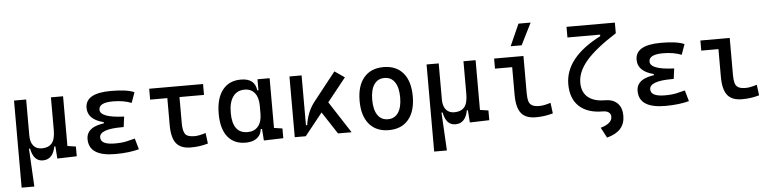

<svg xmlns="http://www.w3.org/2000/svg" viewBox="-54 -1096 6553 1630"><g transform="rotate(-5 3222.5 -280.5)"><path d="M273.9 9.8Q194.8 9.8 173.8 -99.6H146L73.7 -175.8V-517.6H177.2V-210Q177.2 -153.8 202.6 -123.3Q228 -92.8 273.9 -92.8Q330.6 -92.8 359.4 -126.5Q388.2 -160.2 388.2 -239.3L414.6 -99.6H380.4Q370.1 -44.9 343.5 -17.6Q316.9 9.8 273.9 9.8ZM73.7 224.6V-210L163.6 -115.7L182.1 224.6ZM397 4.9 388.2 -119.1V-210H491.7V-93.8L563 -83V0ZM388.2 -146.5V-517.6H491.7V-175.8Z M891.6 9.8Q667 9.8 667 -136.7Q667 -247.1 843.8 -261.7L993.2 -300.8L981.4 -212.4H965.8Q774.9 -212.4 774.9 -141.6Q774.9 -80.1 895.5 -80.1Q956.1 -80.1 995.8 -89.4Q1035.6 -98.6 1066.9 -106.9L1093.8 -13.7Q1054.7 -2.9 1003.7 3.4Q952.6 9.8 891.6 9.8ZM816.4 -212.4V-268.6Q681.6 -302.7 681.6 -401.4Q681.6 -527.3 899.4 -527.3Q1037.6 -527.3 1098.6 -499L1066.9 -410.6Q999.5 -437.5 910.2 -437.5Q789.6 -437.5 789.6 -377Q789.6 -308.6 993.2 -300.8L981.4 -212.4Z M1535.2 9.8Q1448.7 9.8 1410.4 -39.1Q1372.1 -87.9 1372.1 -195.3V-517.6H1475.6V-200.2Q1475.6 -138.7 1493.9 -110.8Q1512.2 -83 1574.2 -83Q1594.2 -83 1617.2 -87.6Q1640.1 -92.3 1669.9 -101.6L1681.6 -10.7Q1644 0 1609.4 4.9Q1574.7 9.8 1535.2 9.8ZM1225.6 -424.8V-517.6H1684.6V-424.8Z M2001 9.8Q1902.8 9.8 1848.9 -58.3Q1794.9 -126.5 1794.9 -253.9Q1794.9 -384.3 1850.3 -455.8Q1905.8 -527.3 2006.8 -527.3Q2066.9 -527.3 2099.6 -501.7Q2132.3 -476.1 2138.7 -423.8H2178.7L2148.4 -293Q2148.4 -362.3 2117.4 -400.9Q2086.4 -439.5 2031.2 -439.5Q1967.3 -439.5 1932.4 -391.1Q1897.5 -342.8 1897.5 -253.9Q1897.5 -78.1 2026.4 -78.1Q2084 -78.1 2116.2 -116.7Q2148.4 -155.3 2148.4 -224.6V-252L2183.6 -93.8H2138.7Q2135.3 -59.6 2117.2 -36.4Q2099.1 -13.2 2069.6 -1.7Q2040 9.8 2001 9.8ZM2157.2 4.9 2148.4 -119.1V-239.3L2252 -210V-93.8L2323.2 -83V0ZM2148.4 -146.5V-517.6H2252V-175.8Z M2514.6 0 2496.1 -93.3H2535.2Q2542.5 -147 2562 -195.8Q2581.5 -244.6 2616.2 -288.6L2804.7 -527.3L2889.2 -469.2ZM2420.9 0V-517.6H2524.4V-52.2L2514.6 0ZM2789.6 0 2640.1 -228.5 2712.9 -296.9 2905.3 0Z M3222.7 9.8Q3115.2 9.8 3055.7 -60.5Q2996.1 -130.9 2996.1 -258.8Q2996.1 -387.2 3055.7 -457.3Q3115.2 -527.3 3222.7 -527.3Q3330.6 -527.3 3389.9 -457.3Q3449.2 -387.2 3449.2 -258.8Q3449.2 -130.9 3389.9 -60.5Q3330.6 9.8 3222.7 9.8ZM3222.7 -83Q3279.8 -83 3310.8 -128.9Q3341.8 -174.8 3341.8 -258.8Q3341.8 -343.3 3310.8 -388.9Q3279.8 -434.6 3222.7 -434.6Q3165.5 -434.6 3134.5 -388.9Q3103.5 -343.3 3103.5 -258.8Q3103.5 -174.8 3134.5 -128.9Q3165.5 -83 3222.7 -83Z M3789.6 9.8Q3710.4 9.8 3689.5 -99.6H3661.6L3589.4 -175.8V-517.6H3692.9V-210Q3692.9 -153.8 3718.3 -123.3Q3743.7 -92.8 3789.6 -92.8Q3846.2 -92.8 3875 -126.5Q3903.8 -160.2 3903.8 -239.3L3930.2 -99.6H3896Q3885.7 -44.9 3859.1 -17.6Q3832.5 9.8 3789.6 9.8ZM3589.4 224.6V-210L3679.2 -115.7L3697.8 224.6ZM3912.6 4.9 3903.8 -119.1V-210H4007.3V-93.8L4078.6 -83V0ZM3903.8 -146.5V-517.6H4007.3V-175.8Z M4474.6 9.8Q4388.2 9.8 4349.9 -39.1Q4311.5 -87.9 4311.5 -195.3V-517.6H4415V-200.2Q4415 -159.2 4422.4 -133.3Q4429.7 -107.4 4450.9 -95.2Q4472.2 -83 4513.7 -83Q4551.8 -83 4609.4 -101.6L4621.1 -10.7Q4583.5 0 4548.8 4.9Q4514.2 9.8 4474.6 9.8ZM4165 -431.6V-517.6H4320.3V-431.6ZM4314 -609.4 4397 -794.9H4500.5L4407.7 -609.4Z M5062 234.4 5015.6 146.5Q5064.9 132.3 5089.1 111.1Q5113.3 89.8 5113.3 61.5Q5113.3 37.1 5095.5 23.4Q5077.6 9.8 5044.9 9.8Q4915.5 9.8 4844.5 -56.2Q4773.4 -122.1 4773.4 -245.1Q4773.4 -472.2 5079.1 -628.4V-664.6L5212.9 -641.6Q5035.6 -528.8 4955.8 -436Q4876 -343.3 4876 -250Q4876 -168.5 4927 -125.7Q4978 -83 5071.3 -83Q5140.1 -83 5178 -45.2Q5215.8 -7.3 5215.8 61.5Q5215.8 128.4 5177.5 171.4Q5139.2 214.4 5062 234.4ZM4800.8 -641.6V-732.4H5212.9V-641.6Z M5579.1 9.8Q5354.5 9.8 5354.5 -136.7Q5354.5 -247.1 5531.2 -261.7L5680.7 -300.8L5668.9 -212.4H5653.3Q5462.4 -212.4 5462.4 -141.6Q5462.4 -80.1 5583 -80.1Q5643.6 -80.1 5683.3 -89.4Q5723.1 -98.6 5754.4 -106.9L5781.2 -13.7Q5742.2 -2.9 5691.2 3.4Q5640.1 9.8 5579.1 9.8ZM5503.9 -212.4V-268.6Q5369.1 -302.7 5369.1 -401.4Q5369.1 -527.3 5586.9 -527.3Q5725.1 -527.3 5786.1 -499L5754.4 -410.6Q5687 -437.5 5597.7 -437.5Q5477.1 -437.5 5477.1 -377Q5477.1 -308.6 5680.7 -300.8L5668.9 -212.4Z M6232.4 9.8Q6146 9.8 6107.7 -39.1Q6069.3 -87.9 6069.3 -195.3V-517.6H6172.9V-200.2Q6172.9 -159.2 6180.2 -133.3Q6187.5 -107.4 6208.7 -95.2Q6230 -83 6271.5 -83Q6309.6 -83 6367.2 -101.6L6378.9 -10.7Q6341.3 0 6306.6 4.9Q6272 9.8 6232.4 9.8ZM5922.9 -431.6V-517.6H6078.1V-431.6Z"/></g></svg>

Font: Cascadia Mono
Style: Regular
Weight: 400
Monospace: yes
Designer: Aaron Bell
Foundry: Saja Typeworks
Version: Version 2102.003